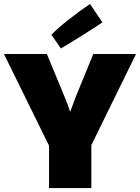

<svg xmlns="http://www.w3.org/2000/svg" viewBox="-28 -916 708 971"><path d="M434 -182V35H220V-179L-8 -643H209L300 -423Q314 -390 326 -353H328Q342 -393 355 -426L444 -643H660ZM427 -896 490 -803Q452 -777 389 -737.5Q326 -698 280 -671L232 -740Q259 -769 315 -813.5Q371 -858 427 -896Z"/></svg>

Font: Lalezar
Style: Regular
Weight: 400
Designer: Borna Izadpanah
Foundry: Borna Izadpanah
Version: Version 1.003;November 28, 2018;FontCreator 11.5.0.2421 64-b